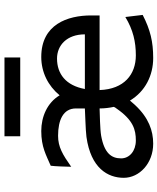

<svg xmlns="http://www.w3.org/2000/svg" viewBox="60 -780 731 892"><g transform="rotate(-90 426.0 -333.5)"><path d="M607.9 -507.8C537.1 -507.8 473.6 -476.1 429.7 -422.4C395.5 -480 330.1 -507.8 263.7 -507.8C189.5 -507.8 152.8 -485.4 102.5 -463.9C99.6 -442.9 98.1 -390.1 97.7 -368.7C154.8 -408.7 189.9 -429.7 241.7 -429.7C314.9 -429.7 368.7 -405.8 368.7 -346.7V-305.2C348.6 -303.7 270.5 -302.2 236.8 -297.9C91.3 -277.8 46.4 -198.7 46.4 -124.5C46.4 -52.2 113.3 12.2 205.1 12.2C265.6 12.2 325.7 -9.3 383.3 -70.8C390.6 -79.1 398.4 -87.4 405.3 -95.7C447.8 -24.4 522.5 12.2 603 12.2C678.2 12.2 733.9 -1 803.2 -36.6L793.5 -117.2C733.9 -81.1 678.2 -68.4 615.2 -68.4C526.9 -68.4 458 -122.6 454.1 -236.8H800.8V-275.9C800.8 -385.7 759.3 -507.8 607.9 -507.8ZM368.7 -236.8C368.7 -213.4 371.6 -190.9 376 -170.9C374.5 -166 371.6 -162.6 368.7 -158.7C314.5 -80.1 269.5 -68.4 219.7 -68.4C170.9 -68.4 136.7 -98.1 136.7 -136.7C136.7 -181.6 160.2 -214.8 241.7 -229.5C272.5 -234.9 344.2 -235.8 368.7 -236.8ZM600.6 -434.6C661.6 -434.6 712.9 -389.2 712.9 -305.2H459C475.1 -393.6 529.3 -434.6 600.6 -434.6ZM239.3 -605.5H605.5V-678.7H239.3Z"/></g></svg>

Font: Andika
Style: Regular
Weight: 400
Designer: Victor Gaultney, Annie Olsen, Julie Remington, Don Collingsworth, Eric Hays
Foundry: SIL International
Version: Version 1.000